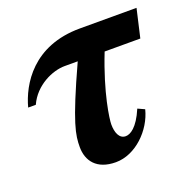

<svg xmlns="http://www.w3.org/2000/svg" viewBox="-90 -539 635 637"><g transform="rotate(-20 227.5 -220.0)"><path d="M455 -449H255C89 -449 24 -336 4 -261H31C58 -321 122 -349 165 -349H211C125 -161 120 -121 120 -79C120 -31 148 9 216 9C286 9 350 -55 367 -123L343 -134C318 -75 292 -61 276 -61C253 -61 244 -86 244 -114C244 -132 255 -220 306 -349H432Z"/></g></svg>

Font: XITS
Style: Bold Italic
Weight: 700
Italic angle: -16.33°
Designer: MicroPress Inc., with final additions and corrections provided by Coen Hoffman, Elsevier (retired)
Version: Version 1.302